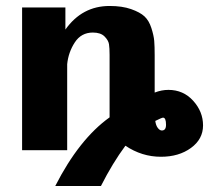

<svg xmlns="http://www.w3.org/2000/svg" viewBox="-20 -503 700 643"><path d="M54 0V-478H199V-404Q255 -483 347 -483Q389 -483 419 -472.5Q449 -462 464 -448Q479 -434 487 -409Q495 -384 496.5 -366Q498 -348 498 -318V-193Q521 -202 544 -202Q594 -202 627 -165.5Q660 -129 660 -83Q660 -37 619.5 -7.5Q579 22 519 22Q455 22 400 -15Q357 43 318 120H165Q245 -37 347 -110V-140V-319Q347 -342 345 -355Q343 -368 330 -381Q317 -394 291 -394Q252 -394 230.5 -361Q209 -328 205 -288V0ZM500 -98Q502 -83 508.5 -74.5Q515 -66 522 -66Q536 -66 536 -85Q536 -109 526 -109Q522 -109 500 -98Z"/></svg>

Font: Coval
Style: Black
Weight: 1000
Foundry: Context Ltd
Version: Version 001.000